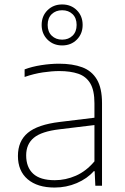

<svg xmlns="http://www.w3.org/2000/svg" viewBox="-20 -834 562 862"><path d="M225 8Q148 8 104.2 -29.2Q60.5 -66.5 60.5 -134Q60.5 -200.5 104.8 -237.5Q149 -274.5 248 -286.5L404 -305.5V-370.5Q404 -428.5 385.2 -459.8Q366.5 -491 331.2 -503Q296 -515 246 -515Q213 -515 172.5 -509Q132 -503 90.5 -488.5V-522.5Q123.5 -535 165.2 -541.5Q207 -548 245.5 -548Q306 -548 349 -532Q392 -516 415 -477.2Q438 -438.5 438 -371V0H408L405 -65.5H401Q371.5 -32 324.8 -12Q278 8 225 8ZM97.5 -136.5Q97.5 -83 129 -54Q160.5 -25 226 -25Q274.5 -25 320.8 -45.2Q367 -65.5 404 -109.5V-272.5L247 -253.5Q166.5 -244 132 -215.5Q97.5 -187 97.5 -136.5ZM259 -630Q219.5 -630 193.2 -656.2Q167 -682.5 167 -722Q167 -762 193.2 -788Q219.5 -814 259 -814Q299 -814 325 -788Q351 -762 351 -722Q351 -682.5 325 -656.2Q299 -630 259 -630ZM259 -656Q287.5 -656 305.8 -673.8Q324 -691.5 324 -722Q324 -753 305.8 -770.5Q287.5 -788 259 -788Q230.5 -788 212.2 -770.5Q194 -753 194 -722Q194 -691.5 212.2 -673.8Q230.5 -656 259 -656Z"/></svg>

Font: Encode Sans SemiExpanded SemiExpanded Thin
Style: Regular
Weight: 100
Width: 6
Designer: Multiple Designers
Foundry: Impallari Type
Version: Version 3.000; ttfautohint (v1.8.3) -l 8 -r 50 -G 200 -x 14 